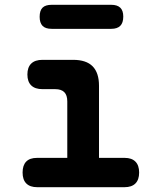

<svg xmlns="http://www.w3.org/2000/svg" viewBox="-20 -779 640 799"><path d="M499 -122Q528 -122 543.5 -106.5Q559 -91 559 -61Q559 -31 543.5 -15.5Q528 0 498 0H135Q105 0 89.5 -15.5Q74 -31 74 -61Q74 -91 89 -106.5Q104 -122 134 -122H260V-357Q260 -383 247.5 -395.5Q235 -408 210 -408H157Q126 -408 110 -423.5Q94 -439 94 -469Q94 -499 110 -514.5Q126 -530 157 -530H284Q339 -530 365.5 -503Q392 -476 392 -422V-122ZM195 -659Q169 -659 157 -671.5Q145 -684 145 -709Q145 -735 157 -747Q169 -759 195 -759H443Q468 -759 480.5 -747Q493 -735 493 -710Q493 -684 480.5 -671.5Q468 -659 443 -659Z"/></svg>

Font: Maple Mono NL
Style: Bold
Weight: 700
Monospace: yes
Designer: subframe7536
Version: Version 7.000